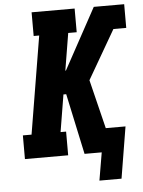

<svg xmlns="http://www.w3.org/2000/svg" viewBox="-59 -781 724 969"><g transform="rotate(-5 303.5 -297.0)"><path d="M517 141H405L429 0H342L276 -308H262L231 -120H259V0H40V-120H84L166 -615H138V-735H356V-615H313L282 -427H285L453 -735H607V-615H542L399 -368L460 -120H560Z"/></g></svg>

Font: Iosevka Curly Slab HvExObl
Style: Regular
Weight: 900
Width: 7
Italic angle: -9°
Monospace: yes
Designer: Belleve Invis
Foundry: Belleve Invis
Version: Version 11.1.0; ttfautohint (v1.8.3)